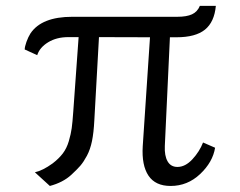

<svg xmlns="http://www.w3.org/2000/svg" viewBox="-20 -613 805 645"><path d="M97.2 -34.2Q123.5 -40 156.7 -64Q177.7 -80.1 190.9 -97.4Q204.1 -114.7 211.2 -138.9Q218.3 -163.1 220.9 -182.4Q223.6 -201.7 226.1 -237.8L244.1 -488.3H209.5Q169.9 -488.3 141.6 -470.9Q113.3 -453.6 105 -427.7L63 -446.8Q63 -455.6 68.8 -472.2Q74.7 -488.8 82.5 -501Q120.1 -556.6 222.7 -556.6H575.7Q606.9 -556.6 625 -564.9Q643.1 -573.2 651.4 -593.3H705.1Q700.2 -539.1 668.5 -513.4Q636.7 -487.8 573.2 -487.8H550.8L533.7 -122.6Q532.2 -89.8 543 -71Q553.7 -52.2 576.2 -52.2Q602.5 -52.2 626.5 -78.1Q650.4 -104 662.1 -134.3L702.6 -116.7Q694.8 -68.4 652.3 -28.3Q609.9 11.7 553.2 11.7Q502 11.7 478.8 -22.9Q455.6 -57.6 459.5 -121.6L483.9 -487.8L312.5 -488.3L296.9 -209Q294.9 -168 289.1 -139.4Q283.2 -110.8 272 -89.8Q260.7 -68.8 249.8 -56.2Q238.8 -43.5 219.2 -25.4Q191.4 0 147.5 11.7Z"/></svg>

Font: HaufeMerriweatherSansLt
Style: Regular
Weight: 300
Designer: Eben Sorkin
Foundry: Eben Sorkin
Version: Version 1.56